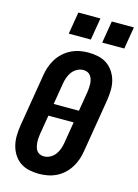

<svg xmlns="http://www.w3.org/2000/svg" viewBox="-140 -1026 798 1109"><g transform="rotate(15 259.0 -471.5)"><path d="M207 8Q176 8 146.5 1.5Q117 -5 94 -21Q71 -37 55.5 -61.5Q40 -86 33 -114Q26 -142 26.5 -172.5Q27 -203 32 -234L84 -548Q88 -574 96.5 -599Q105 -624 119.5 -647.5Q134 -671 155 -690Q176 -709 200.5 -721Q225 -733 251 -738Q277 -743 302 -743Q333 -743 362.5 -736.5Q392 -730 415 -714Q438 -698 454 -673.5Q470 -649 477 -621Q484 -593 483 -562.5Q482 -532 477 -501L425 -187Q421 -161 412.5 -136Q404 -111 389.5 -87.5Q375 -64 354.5 -45Q334 -26 309.5 -14Q285 -2 258.5 3Q232 8 207 8ZM336 -404 355 -518Q357 -531 358 -544.5Q359 -558 358.5 -570.5Q358 -583 354.5 -595.5Q351 -608 344 -618Q337 -628 325.5 -633Q314 -638 301 -638Q282 -638 264 -628.5Q246 -619 234 -603Q222 -587 215.5 -568.5Q209 -550 206 -531L185 -404ZM208 -97Q227 -97 245 -106.5Q263 -116 275 -132Q287 -148 293.5 -166.5Q300 -185 303 -204L324 -331H173L154 -217Q152 -204 151 -190.5Q150 -177 151 -164.5Q152 -152 155 -139.5Q158 -127 165 -117Q172 -107 183.5 -102Q195 -97 208 -97ZM364 -819 386 -951H518L496 -819ZM164 -819 186 -951H318L296 -819Z"/></g></svg>

Font: Iosevka SS04 Extrabold Oblique
Style: Regular
Weight: 800
Italic angle: -9°
Monospace: yes
Designer: Belleve Invis
Foundry: Belleve Invis
Version: Version 19.0.0; ttfautohint (v1.8.4)